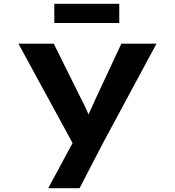

<svg xmlns="http://www.w3.org/2000/svg" viewBox="-20 -761 921 1011"><path d="M234 230 387 -54 380 25 77 -531H263L404 -247Q421 -215 436.5 -181Q452 -147 463 -113L426 -110Q437 -138 453 -173.5Q469 -209 485 -244L619 -531H804L516 4L399 230ZM266 -640V-741H608V-640Z"/></svg>

Font: Lexend Peta
Style: Bold
Weight: 700
Designer: Bonnie Shaver-Troup, Thomas Jockin
Foundry: Lexend
Version: Version 1.007